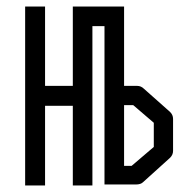

<svg xmlns="http://www.w3.org/2000/svg" viewBox="-20 -617 580 588"><path d="M203 -597H360V-354H400Q412 -354 421 -345L501 -274Q510 -265 510 -253V-155Q510 -143 501 -134L418 -59Q411 -52 396 -52H300V-537H263V-49H203V-293H118V-49H57V-597H118V-354H203ZM360 -109H383L451 -167V-241L388 -295H360Z"/></svg>

Font: 3270 Nerd Font
Style: Regular
Weight: 400
Monospace: yes
Version: Version 3.0.1;Nerd Fonts 3.3.0